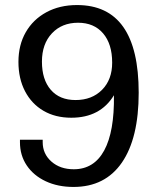

<svg xmlns="http://www.w3.org/2000/svg" viewBox="-20 -730 624 760"><path d="M271 10Q209 10 161 -12.5Q113 -35 86 -75Q59 -115 59 -167V-177H149V-167Q149 -121 183.5 -90.5Q218 -60 272 -60Q352 -60 392.5 -134.5Q433 -209 431 -353Q377 -264 262 -264Q199 -264 152 -291.5Q105 -319 79 -369Q53 -419 53 -485Q53 -552 82 -602.5Q111 -653 163.5 -681.5Q216 -710 285 -710Q529 -710 529 -363Q529 -183 462.5 -86.5Q396 10 271 10ZM279 -334Q344 -334 384 -374.5Q424 -415 424 -482Q424 -556 388 -598Q352 -640 289 -640Q225 -640 185.5 -598Q146 -556 146 -486Q146 -415 181 -374.5Q216 -334 279 -334Z"/></svg>

Font: Hedvig Letters Sans
Style: Regular
Weight: 400
Designer: Alexander Örn & Tor Weibull
Foundry: Kanon Foundry
Version: Version 1.000; ttfautohint (v1.8.4.7-5d5b)